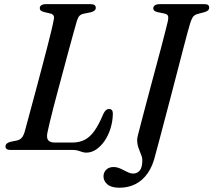

<svg xmlns="http://www.w3.org/2000/svg" viewBox="-20 -720 1024 922"><path d="M328 0H31Q17 0 11.2 -5Q5.5 -10 6.5 -18Q7 -26 13.5 -31.2Q20 -36.5 30.5 -39L59.5 -45Q75 -48 83.8 -57.8Q92.5 -67.5 98.5 -87Q104.5 -108.5 113.8 -143.8Q123 -179 135 -222.5Q147 -266 159.5 -313.5Q172 -361 184.5 -408.2Q197 -455.5 208 -498Q219 -540.5 227 -574Q235 -607.5 238.5 -627.5Q241 -638.5 237 -645.2Q233 -652 224 -654.5L190.5 -662.5Q181.5 -665 176.2 -669.2Q171 -673.5 171 -681Q171 -689.5 178.5 -694.8Q186 -700 199.5 -700H416Q429 -700 434.5 -695.2Q440 -690.5 440 -682.5Q440 -674.5 433.5 -669.2Q427 -664 417.5 -661.5L381.5 -654Q369 -651.5 361.5 -643.8Q354 -636 349 -619Q342.5 -595.5 332.2 -559.2Q322 -523 310.2 -479.2Q298.5 -435.5 285.8 -388Q273 -340.5 260.5 -294Q248 -247.5 237.2 -206Q226.5 -164.5 218.8 -132.2Q211 -100 207.5 -82Q202.5 -56.5 212 -46Q221.5 -35.5 243.5 -35.5H327.5Q361.5 -35.5 387 -48.8Q412.5 -62 433.8 -92Q455 -122 476 -172.5Q482 -185 488.5 -190.8Q495 -196.5 503.5 -196.5Q513.5 -196.5 517.8 -190.5Q522 -184.5 522 -173.5Q521 -135 510 -101Q499 -67 481 -41.5Q463 -16 440.8 -1.5Q418.5 13 394.5 13Q384 13 374.8 9.8Q365.5 6.5 354.8 3.2Q344 0 328 0ZM893 -607.5Q889.5 -597.5 880.5 -563.8Q871.5 -530 858.5 -480.5Q845.5 -431 830.5 -372.5Q815.5 -314 799.5 -253.5Q783.5 -193 769.2 -138.5Q755 -84 743.8 -42Q732.5 0 726.5 22Q714 76.5 689.2 111.8Q664.5 147 630.2 164.2Q596 181.5 553.5 181.5Q515 181.5 496 165.5Q477 149.5 477 127Q477 108 490 95Q503 82 526.5 82Q539 82 551.2 86.8Q563.5 91.5 575 97.8Q586.5 104 597.8 108.8Q609 113.5 619.5 113.5Q638 113.5 650.8 99.2Q663.5 85 663.5 48.5Q663.5 39 660 29.2Q656.5 19.5 651.8 8.2Q647 -3 643.2 -15.5Q639.5 -28 638.8 -42.5Q638 -57 643 -73.5Q645.5 -82.5 653.2 -113Q661 -143.5 673 -188.8Q685 -234 699 -286.8Q713 -339.5 727.2 -392.2Q741.5 -445 753.8 -491.5Q766 -538 774.2 -570.5Q782.5 -603 785 -614Q790 -636 786.5 -644.2Q783 -652.5 767 -655.5L735 -662Q725 -665 720.5 -669Q716 -673 716 -680Q716 -689 723.8 -694.5Q731.5 -700 747 -700H961Q974.5 -700 979.5 -695.8Q984.5 -691.5 984.5 -683.5Q984.5 -675.5 978.8 -670.2Q973 -665 963 -662L933 -654Q922.5 -651.5 915.5 -647.2Q908.5 -643 903.5 -633.8Q898.5 -624.5 893 -607.5Z"/></svg>

Font: Fraunces
Style: Italic
Weight: 400
Italic angle: -16°
Version: Version 1.000;[b76b70a41]